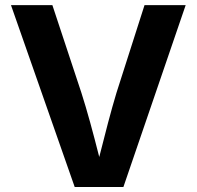

<svg xmlns="http://www.w3.org/2000/svg" viewBox="-20 -748 787 768"><path d="M278.8 0 23.9 -727.5H189.5L305.7 -376.5Q323.2 -321.8 340.8 -257.8Q358.4 -193.8 377 -120.1Q395.5 -194.3 412.4 -257.8Q429.2 -321.3 445.8 -376.5L558.1 -727.5H722.7L473.6 0Z"/></svg>

Font: Inter-Bold
Style: Bold
Weight: 700
Designer: Rasmus Andersson
Foundry: rsms
Version: Version 4.000;git-a52131595